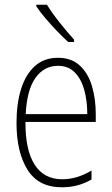

<svg xmlns="http://www.w3.org/2000/svg" viewBox="-20 -835 475 814"><path d="M226 -590Q283 -590 318.5 -557Q354 -524 370 -469.5Q386 -415 386 -351V-318H88Q87 -200 126.5 -137.5Q166 -75 244 -75Q306 -75 368 -112V-74Q340 -58 309.5 -49.5Q279 -41 242 -41Q143 -41 96.5 -115.5Q50 -190 50 -314Q50 -396 69.5 -458Q89 -520 128 -555Q167 -590 226 -590ZM226 -556Q167 -556 130.5 -505Q94 -454 89 -351H350Q350 -408 337 -454.5Q324 -501 296.5 -528.5Q269 -556 226 -556ZM179 -815Q202 -778 233.5 -738.5Q265 -699 294 -667V-657H269Q248 -676 222.5 -702.5Q197 -729 173.5 -756.5Q150 -784 134 -808V-815Z"/></svg>

Font: Noto Sans Tamil UI Condensed ExtraLight
Style: Regular
Weight: 200
Width: 3
Designer: Jelle Bosma - Monotype Design Team
Foundry: Monotype Imaging Inc.
Version: Version 2.004; ttfautohint (v1.8.4.7-5d5b)